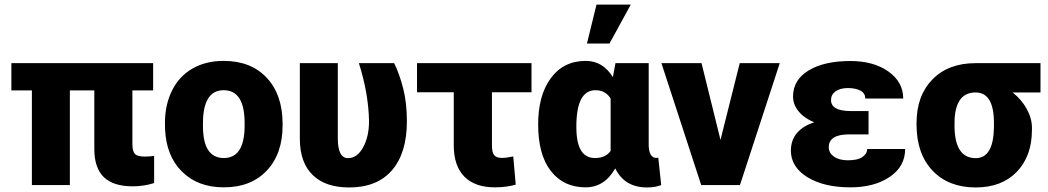

<svg xmlns="http://www.w3.org/2000/svg" viewBox="-20 -802 4542 832"><path d="M643.6 -410.2H553.7V-176.8Q553.7 -147 564.5 -135.3Q575.2 -123.5 606.9 -123.5Q631.3 -123.5 647.9 -126.5V-8.8Q603.5 5.4 555.2 5.4Q470.2 5.4 429.4 -34.9Q388.7 -75.2 388.7 -156.2V-410.2H282.7V0H118.2V-410.2H29.3V-528.3H643.6Z M694.8 -269Q694.8 -348.1 725.6 -409.9Q756.3 -471.7 814 -504.9Q871.6 -538.1 949.2 -538.1Q1067.9 -538.1 1136.2 -464.6Q1204.6 -391.1 1204.6 -264.6V-258.8Q1204.6 -135.3 1136 -62.7Q1067.4 9.8 950.2 9.8Q837.4 9.8 769 -57.9Q700.7 -125.5 695.3 -241.2ZM859.4 -258.8Q859.4 -185.5 882.3 -151.4Q905.3 -117.2 950.2 -117.2Q1038.1 -117.2 1040 -252.4V-269Q1040 -411.1 949.2 -411.1Q866.7 -411.1 859.9 -288.6Z M1443.8 -528.3V-202.6Q1443.8 -116.7 1488.3 -116.7Q1527.8 -116.7 1553.5 -163.6Q1579.1 -210.4 1579.1 -276.4Q1577.1 -396.5 1535.2 -528.3H1688Q1710.4 -483.4 1726.8 -420.2Q1743.2 -356.9 1743.2 -276.4Q1743.2 -139.6 1679 -64.7Q1614.7 10.3 1493.2 10.3Q1390.6 10.3 1335.4 -43.2Q1280.3 -96.7 1279.3 -197.3V-528.3Z M2283.2 -402.3H2111.8V-171.4Q2111.8 -141.6 2121.6 -129.6Q2131.3 -117.7 2154.8 -117.7Q2174.3 -117.7 2204.1 -124L2214.8 -2Q2174.8 9.8 2124.5 9.8Q2038.1 9.8 1992.2 -36.6Q1946.3 -83 1946.3 -172.4V-402.3H1787.1V-528.3H2283.2Z M2791 -528.3V-172.4Q2792.5 -117.7 2824.7 -117.7Q2830.1 -117.7 2832.5 -119.1L2845.2 0Q2820.3 10.3 2784.2 10.3Q2686.5 10.3 2646 -72.3Q2599.6 9.8 2517.6 9.8Q2422.4 9.8 2367.2 -60.8Q2312 -131.3 2312 -263.2Q2312 -388.7 2366.9 -463.4Q2421.9 -538.1 2518.6 -538.1Q2592.3 -538.1 2635.7 -467.8L2647 -528.3ZM2477.5 -252.9Q2477.5 -183.1 2497.8 -150.1Q2518.1 -117.2 2559.1 -117.2Q2604 -117.2 2626 -147.9V-375Q2604 -411.1 2560.1 -411.1Q2477.5 -411.1 2477.5 -252.9ZM2564.9 -782.2H2713.4L2621.1 -613.3H2523.4Z M3102.1 -195.8 3185.5 -528.3H3358.9L3186.5 0H3018.6L2846.2 -528.3H3020Z M3571.3 -164.1Q3571.3 -139.2 3594 -123.3Q3616.7 -107.4 3653.8 -107.4Q3697.3 -107.4 3717.5 -121.8Q3737.8 -136.2 3737.8 -156.2H3902.3Q3902.3 -80.6 3835.4 -35.4Q3768.6 9.8 3665 9.8Q3549.8 9.8 3478.5 -34.4Q3407.2 -78.6 3407.2 -149.4Q3407.2 -194.3 3433.3 -225.3Q3459.5 -256.3 3508.3 -272Q3465.3 -289.6 3440.9 -319.1Q3416.5 -348.6 3416.5 -383.8Q3416.5 -455.6 3483.9 -496.6Q3551.3 -537.6 3665 -537.6Q3766.1 -537.6 3830.1 -491.9Q3894 -446.3 3894 -375H3729.5Q3729.5 -398.4 3708.3 -409.4Q3687 -420.4 3654.3 -420.4Q3620.6 -420.4 3600.8 -406.2Q3581.1 -392.1 3581.1 -368.7Q3581.1 -320.8 3666.5 -320.8H3743.7V-219.7H3659.7Q3571.3 -219.7 3571.3 -164.1Z M4488.8 -401.4H4368.2Q4407.7 -369.6 4429.7 -329.1Q4451.7 -288.6 4451.7 -249V-238.8Q4451.7 -125.5 4386.2 -57.6Q4320.8 10.3 4208 10.3Q4090.3 10.3 4021 -62.7Q3951.7 -135.7 3951.7 -262.2V-269Q3951.7 -387.2 4020.5 -457.8Q4089.4 -528.3 4207 -528.3Q4207 -527.8 4207.5 -527.8V-528.3H4488.8ZM4116.2 -258.8Q4116.2 -116.7 4208 -116.7Q4284.7 -116.7 4287.1 -249.5V-269Q4287.1 -401.4 4207.5 -401.4Q4123.5 -401.4 4116.7 -287.1Z"/></svg>

Font: Sadagaat-English
Style: Regular
Weight: 900
Designer: Ahmed alsheikh
Foundry: Ahmed alsheikh Design
Version: Version 2.137;January 17, 2018;FontCreator 11.0.0.2408 64-bi